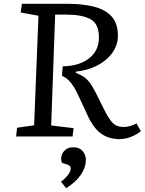

<svg xmlns="http://www.w3.org/2000/svg" viewBox="-20 -720 766 1013"><path d="M311 -370Q400 -372 451 -413Q502 -454 502 -522Q502 -595 457 -619Q412 -643 329 -643H271L250 -58L368 -44L363 0H65L70 -46L160 -59L183 -637L89 -654L96 -700H335Q415 -700 475 -685Q535 -670 568.5 -633.5Q602 -597 602 -531Q602 -483 573.5 -442.5Q545 -402 495 -375.5Q445 -349 380 -342V-336Q405 -326 421.5 -315Q438 -304 453 -284.5Q468 -265 486 -229L531 -139Q555 -91 575.5 -70.5Q596 -50 631 -50Q650 -50 667 -55Q684 -60 700 -69L723 -28Q702 -10 671.5 2Q641 14 611 14Q555 14 515 -14Q475 -42 446 -103L400 -202Q384 -238 370.5 -260Q357 -282 342.5 -296Q328 -310 307 -321ZM329 273 302 239Q319 226 336 206.5Q353 187 353 168Q353 155 337 149L307 139Q300 122 304.5 103Q309 84 325 70.5Q341 57 366 57Q399 57 416 77Q433 97 433 123Q433 163 407 201.5Q381 240 329 273Z"/></svg>

Font: Literata 7pt
Style: Italic
Weight: 400
Italic angle: -2°
Designer: Latin by Veronika Burian and Jose Scaglione. Greek by Irene Vlachou. Cyrillic by Vera Evstafieva
Foundry: TypeTogether
Version: Version 3.002